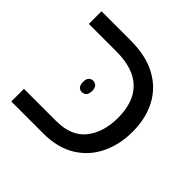

<svg xmlns="http://www.w3.org/2000/svg" viewBox="-149 -724 870 870"><g transform="rotate(45 286.0 -289.0)"><path d="M236.3 0H32.2V-81.1H237.3Q335.4 -81.1 381.1 -139.4Q426.8 -197.8 426.8 -289.1Q426.8 -391.1 372.3 -444.1Q317.9 -497.1 208.5 -497.1H32.2V-578.1H219.2Q317.9 -578.1 384.3 -541.7Q450.7 -505.4 484.4 -440.9Q518.1 -376.5 518.1 -292Q518.1 -209.5 486.1 -143.3Q454.1 -77.1 391.4 -38.6Q328.6 0 236.3 0ZM199.2 -293Q199.2 -311.5 207.5 -320.3Q215.8 -329.1 228 -329.1Q240.7 -329.1 249.3 -320.3Q257.8 -311.5 257.8 -293Q257.8 -273.9 249.3 -264.9Q240.7 -255.9 228 -255.9Q215.8 -255.9 207.5 -264.6Q199.2 -273.4 199.2 -293Z"/></g></svg>

Font: Lunasima
Style: Regular
Weight: 400
Designer: The DocRepair Project, Monotype Design Team
Foundry: Google
Version: Version 2.009